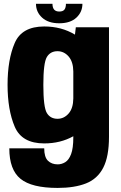

<svg xmlns="http://www.w3.org/2000/svg" viewBox="-20 -736 622 990"><path d="M277 233Q143.5 233 85.8 186Q28 139 28 29H208Q208 74 227.2 92.8Q246.5 111.5 277.5 111.5Q298 111.5 316.5 100.2Q335 89 346.5 58.8Q358 28.5 358 -28V-33.5Q291.5 3.5 208 3.5Q92.5 3.5 55.8 -83Q19 -169.5 19 -299Q19 -428.5 55.8 -514Q92.5 -599.5 208 -599.5Q297 -599.5 366.5 -557.5L371 -595.5H542V-31Q542 71.5 512.2 129Q482.5 186.5 423.2 209.8Q364 233 277 233ZM358 -367.5Q357.5 -416.5 334.5 -444Q310.5 -472 276.5 -472Q239.5 -472 221.5 -441.8Q203.5 -411.5 203.5 -298.5Q203.5 -183.5 221.5 -153.5Q239.5 -123.5 276.5 -123.5Q310.5 -123.5 334.5 -151.5Q357.5 -178.5 358 -228.5ZM285.5 -616Q229 -616 197.2 -645Q165.5 -674 165.5 -716.5H250.5Q250.5 -676.5 285.5 -676.5Q304.5 -676.5 312.2 -686.5Q320 -696.5 320 -716.5H405Q405 -674 373.8 -645Q342.5 -616 285.5 -616Z"/></svg>

Font: Anybody ExtraBold
Style: Regular
Weight: 800
Designer: Tyler Finck
Foundry: Etcetera Type Company
Version: Version 1.010; ttfautohint (v1.8.3) -l 8 -r 50 -G 200 -x 14 